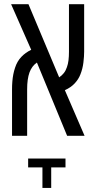

<svg xmlns="http://www.w3.org/2000/svg" viewBox="-20 -650 459 919"><path d="M37.6 0V-222.7Q37.6 -242.2 39.1 -260Q40.5 -277.8 43.7 -294.2Q46.9 -310.5 52.2 -326.2Q62 -356.4 81.8 -377.4Q101.6 -398.4 129.4 -411.6L33.2 -629.9H116.2L263.2 -279.8Q276.4 -288.6 285.6 -300.3Q294.9 -312 300.3 -328.6Q305.7 -343.3 307.9 -361.6Q310.1 -379.9 310.1 -402.3V-629.9H382.8V-402.3Q382.8 -380.9 379.2 -350.6Q375.5 -320.3 364.7 -293.5Q356 -271 338.1 -251.5Q320.3 -231.9 290.5 -218.3L384.8 0H301.3L156.7 -350.6Q144 -341.8 135.5 -330.3Q127 -318.8 121.1 -303.2Q109.9 -272 109.9 -222.7V0ZM183.1 249.5V151.4H114.7V108.9H293.5V151.4H225.1V249.5Z"/></svg>

Font: Open Sans Condensed
Style: Regular
Weight: 400
Width: 3
Designer: Monotype Design Team
Foundry: Monotype Imaging Inc.
Version: Version 3.000